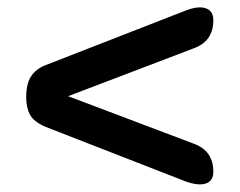

<svg xmlns="http://www.w3.org/2000/svg" viewBox="-20 -498 640 513"><path d="M102 -159Q71 -172 60.5 -191Q50 -210 50 -238Q50 -274 63 -294Q76 -314 102 -324L474 -469Q509 -483 529.5 -476Q550 -469 550 -444Q550 -388 498 -369L162 -241L498 -114Q550 -95 550 -39Q550 -14 529.5 -7.5Q509 -1 474 -14Z"/></svg>

Font: Zen Maru Gothic Black
Style: Regular
Weight: 900
Designer: Yoshimichi Ohira
Foundry: Positype
Version: Version 1.001